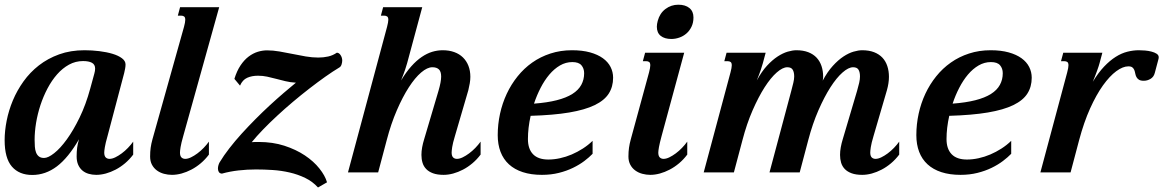

<svg xmlns="http://www.w3.org/2000/svg" viewBox="-24 -747 5041 832"><path d="M167 -62.5Q184.6 -62.5 210.9 -83.3Q237.3 -104 265.6 -143.1Q293.9 -182.1 321 -237.8Q348.1 -293.5 367.2 -363.8L384.8 -428.2Q388.2 -439.9 388.2 -449.7Q388.2 -467.3 374.5 -474.9Q360.8 -482.4 335.9 -482.4Q303.2 -482.4 274.9 -466.8Q246.6 -451.2 223.4 -424.8Q200.2 -398.4 181.9 -363.8Q163.6 -329.1 151.1 -291Q138.7 -252.9 132.3 -214.4Q126 -175.8 126 -141.1Q126 -126 127 -111.8Q127.9 -97.7 132.1 -86.7Q136.2 -75.7 144.5 -69.1Q152.8 -62.5 167 -62.5ZM-3.9 -139.6Q-3.9 -179.7 4.9 -224.1Q13.7 -268.6 31.7 -311.8Q49.8 -355 77.9 -394.3Q106 -433.6 144.5 -463.6Q183.1 -493.7 232.4 -511.5Q281.7 -529.3 342.3 -529.3Q374.5 -529.3 406.2 -525.4Q438 -521.5 463.4 -513.9Q488.8 -506.3 504.4 -494.6Q520 -482.9 520 -467.8Q520 -459.5 518.3 -450.2Q516.6 -440.9 514.2 -430.7L441.9 -157.2Q433.1 -126.5 430.4 -109.6Q427.7 -92.8 427.7 -85.9Q427.7 -71.3 434.1 -64.9Q440.4 -58.6 450.7 -58.6Q461.9 -58.6 475.6 -65.2Q489.3 -71.8 503.4 -82.3Q517.6 -92.8 530.5 -106.2Q543.5 -119.6 553.2 -133.3V-77.1Q537.1 -55.7 517.6 -39.3Q498 -22.9 477.1 -12Q456.1 -1 434.6 4.9Q413.1 10.7 393.1 10.7Q375.5 10.7 359.9 6.1Q344.2 1.5 332.8 -8.3Q321.3 -18.1 314.7 -33.2Q308.1 -48.3 308.1 -68.8Q308.1 -89.8 310.3 -106.9Q312.5 -124 318.4 -143.6Q272 -63.5 222.7 -26.1Q173.3 11.2 115.7 11.2Q59.1 11.2 27.6 -25.1Q-3.9 -61.5 -3.9 -139.6Z M773.4 -630.9Q778.8 -650.9 778.8 -661.1Q778.8 -671.9 773.9 -675.5Q769 -679.2 760.3 -679.2H746.6L756.3 -715.8H925.8L770 -157.2Q761.2 -126.5 758.5 -109.6Q755.9 -92.8 755.9 -85.9Q755.9 -71.3 762.2 -64.9Q768.6 -58.6 778.8 -58.6Q790 -58.6 803.7 -65.2Q817.4 -71.8 831.5 -82.3Q845.7 -92.8 858.6 -106.2Q871.6 -119.6 881.3 -133.3V-77.1Q865.2 -55.7 845.7 -39.3Q826.2 -22.9 805.2 -12Q784.2 -1 762.7 4.9Q741.2 10.7 721.2 10.7Q703.6 10.7 686.5 6.1Q669.4 1.5 656 -8.3Q642.6 -18.1 634.5 -33.2Q626.5 -48.3 626.5 -68.8Q626.5 -89.8 628.9 -106.9Q631.3 -124 636.7 -143.6Z M1435.5 -518.6Q1445.3 -518.6 1452.1 -507.8Q1459 -497.1 1459 -484.4Q1459 -477.5 1456.3 -468.3Q1453.6 -459 1447.3 -455.1Q1418.9 -438 1385.7 -414.6Q1352.5 -391.1 1316.9 -363.5Q1281.2 -335.9 1245.4 -305.7Q1209.5 -275.4 1176.8 -245.1Q1144 -214.8 1115.7 -185.5Q1087.4 -156.2 1066.9 -130.9Q1074.7 -131.8 1082.3 -131.8Q1089.8 -131.8 1097.2 -131.8Q1157.7 -131.8 1208.3 -115.5Q1258.8 -99.1 1297.1 -73.5Q1335.4 -47.9 1360.1 -16.8Q1384.8 14.2 1393.1 43L1354 65.4Q1330.6 39.6 1298.8 24.2Q1267.1 8.8 1231.2 0.5Q1195.3 -7.8 1157.7 -10.3Q1120.1 -12.7 1085 -12.7Q1047.4 -12.7 1010 -8.5Q972.7 -4.4 937.5 5.4Q927.7 4.4 924.1 -2Q920.4 -8.3 920.4 -16.6Q920.4 -23.9 922.6 -31.2Q924.8 -38.6 927.7 -43.5Q945.3 -72.8 969.7 -104.2Q994.1 -135.7 1022.9 -167.5Q1051.8 -199.2 1083 -230.7Q1114.3 -262.2 1145.3 -290.8Q1176.3 -319.3 1205.3 -344.2Q1234.4 -369.1 1258.3 -388.7Q1233.4 -390.1 1212.4 -395.3Q1191.4 -400.4 1172.1 -405.5Q1152.8 -410.6 1133.8 -414.8Q1114.7 -418.9 1093.8 -418.9Q1067.4 -418.9 1047.1 -409.9Q1026.9 -400.9 1016.1 -376L991.7 -405.3Q1002.4 -439.9 1018.3 -463.6Q1034.2 -487.3 1053.2 -501.7Q1072.3 -516.1 1092.8 -522.5Q1113.3 -528.8 1133.3 -528.8Q1159.2 -528.8 1187.3 -523.9Q1215.3 -519 1243.9 -513.2Q1272.5 -507.3 1300.8 -502.4Q1329.1 -497.6 1355.5 -497.6Q1377.9 -497.6 1398.2 -502.2Q1418.5 -506.8 1435.5 -518.6Z M1947.3 -157.2Q1938 -126.5 1935.5 -109.6Q1933.1 -92.8 1933.1 -85.9Q1933.1 -71.3 1939.5 -64.9Q1945.8 -58.6 1956.1 -58.6Q1967.3 -58.6 1981 -65.2Q1994.6 -71.8 2008.8 -82.3Q2022.9 -92.8 2035.9 -106.2Q2048.8 -119.6 2058.6 -133.3V-77.1Q2042.5 -55.7 2022.9 -39.3Q2003.4 -22.9 1982.4 -12Q1961.4 -1 1939.9 4.9Q1918.5 10.7 1898.4 10.7Q1871.1 10.7 1852.5 3.9Q1834 -2.9 1822.8 -14.6Q1811.5 -26.4 1806.9 -42Q1802.2 -57.6 1802.2 -75.7Q1802.2 -91.8 1805.4 -109.1Q1808.6 -126.5 1814 -143.6L1876 -353Q1887.7 -392.6 1887.7 -415.5Q1887.7 -437 1877.9 -446.3Q1868.2 -455.6 1849.6 -455.6Q1827.6 -455.6 1801 -432.9Q1774.4 -410.2 1747.6 -368.7Q1720.7 -327.1 1695.6 -269Q1670.4 -210.9 1651.9 -140.1L1614.7 0H1483.9L1653.3 -630.9Q1658.7 -651.4 1658.7 -661.1Q1658.7 -671.9 1653.8 -675.5Q1648.9 -679.2 1640.1 -679.2H1626.5L1636.2 -715.8H1805.7L1740.2 -473.1Q1737.8 -463.4 1731.2 -444.1Q1724.6 -424.8 1713.9 -398.4Q1735.8 -434.6 1758.3 -459.7Q1780.8 -484.9 1803.5 -500.2Q1826.2 -515.6 1848.9 -522.5Q1871.6 -529.3 1894.5 -529.3Q1922.4 -529.3 1944.6 -521.2Q1966.8 -513.2 1982.2 -498Q1997.6 -482.9 2005.9 -461.7Q2014.2 -440.4 2014.2 -414.1Q2014.2 -400.9 2011.7 -386.2Q2009.3 -371.6 2005.4 -356Z M2132.8 -161.1Q2132.8 -208.5 2142.8 -254.2Q2152.8 -299.8 2171.9 -340.6Q2190.9 -381.3 2218.8 -416Q2246.6 -450.7 2282.2 -475.8Q2317.9 -501 2361.3 -515.1Q2404.8 -529.3 2454.6 -529.3Q2499.5 -529.3 2533 -520Q2566.4 -510.7 2588.6 -494.6Q2610.8 -478.5 2621.8 -456.8Q2632.8 -435.1 2632.8 -410.2Q2632.8 -371.1 2614 -341.6Q2595.2 -312 2553 -291.5Q2510.7 -271 2442.6 -259.5Q2374.5 -248 2275.4 -245.1Q2263.7 -192.4 2263.7 -144.5Q2263.7 -101.6 2285.9 -78.6Q2308.1 -55.7 2352.1 -55.7Q2376.5 -55.7 2402.3 -61.3Q2428.2 -66.9 2453.4 -77.6Q2478.5 -88.4 2501.7 -103.3Q2524.9 -118.2 2543.9 -136.7V-80.6Q2529.3 -65.4 2508.1 -49.3Q2486.8 -33.2 2459.2 -19.8Q2431.6 -6.3 2397.7 2.2Q2363.8 10.7 2324.2 10.7Q2277.3 10.7 2241.5 -1Q2205.6 -12.7 2181.4 -34.9Q2157.2 -57.1 2145 -89.1Q2132.8 -121.1 2132.8 -161.1ZM2507.3 -429.7Q2507.3 -450.2 2495.6 -464.1Q2483.9 -478 2456.1 -478Q2427.7 -478 2402.6 -463.4Q2377.4 -448.7 2356.4 -423.8Q2335.4 -398.9 2318.6 -366.2Q2301.8 -333.5 2290 -297.9Q2347.2 -302.2 2388.4 -312.7Q2429.7 -323.2 2456.1 -339.8Q2482.4 -356.4 2494.9 -379.2Q2507.3 -401.9 2507.3 -429.7Z M2826.2 -656.7Q2835 -689.5 2859.6 -708Q2884.3 -726.6 2915.5 -726.6Q2945.8 -726.6 2963.4 -712.2Q2981 -697.8 2981 -671.4Q2981 -648.4 2972.4 -630.9Q2963.9 -613.3 2950.2 -601.6Q2936.5 -589.8 2919.4 -584Q2902.3 -578.1 2885.3 -578.1Q2856 -578.1 2839.1 -591.6Q2822.3 -605 2822.3 -631.3Q2822.3 -642.1 2826.2 -656.7ZM2788.6 -433.6Q2793.9 -454.1 2793.9 -463.9Q2793.9 -474.6 2789.1 -478.3Q2784.2 -481.9 2775.4 -481.9H2761.7L2771.5 -518.6H2940.9L2842.8 -157.2Q2834.5 -126.5 2831.5 -109.6Q2828.6 -92.8 2828.6 -85.9Q2828.6 -71.3 2835 -64.9Q2841.3 -58.6 2851.6 -58.6Q2862.8 -58.6 2876.5 -65.2Q2890.1 -71.8 2904.3 -82.3Q2918.5 -92.8 2931.4 -106.2Q2944.3 -119.6 2954.1 -133.3V-77.1Q2938 -55.7 2918.5 -39.3Q2898.9 -22.9 2877.9 -12Q2856.9 -1 2835.4 4.9Q2814 10.7 2793.9 10.7Q2776.4 10.7 2759.3 6.1Q2742.2 1.5 2728.8 -8.3Q2715.3 -18.1 2707.3 -33.2Q2699.2 -48.3 2699.2 -68.8Q2699.2 -89.8 2701.7 -106.9Q2704.1 -124 2709.5 -143.6Z M3761.2 -157.2Q3752 -126.5 3749.5 -109.6Q3747.1 -92.8 3747.1 -85.9Q3747.1 -71.3 3753.4 -64.9Q3759.8 -58.6 3770 -58.6Q3781.2 -58.6 3794.9 -65.2Q3808.6 -71.8 3822.8 -82.3Q3836.9 -92.8 3849.9 -106.2Q3862.8 -119.6 3872.6 -133.3V-77.1Q3856.4 -55.7 3836.9 -39.3Q3817.4 -22.9 3796.4 -12Q3775.4 -1 3753.9 4.9Q3732.4 10.7 3712.4 10.7Q3685.1 10.7 3666.5 3.9Q3647.9 -2.9 3636.7 -14.6Q3625.5 -26.4 3620.8 -42Q3616.2 -57.6 3616.2 -75.7Q3616.2 -91.8 3619.4 -109.1Q3622.6 -126.5 3627.9 -143.6L3689.9 -353Q3695.8 -373 3699.2 -388.4Q3702.6 -403.8 3702.6 -415.5Q3702.6 -434.1 3696.3 -444.8Q3689.9 -455.6 3672.9 -455.6Q3652.8 -455.6 3627 -432.9Q3601.1 -410.2 3574.5 -368.7Q3547.9 -327.1 3522.5 -269Q3497.1 -210.9 3478.5 -140.1L3441.4 0H3310.5L3404.8 -353Q3410.2 -373 3413.8 -388.4Q3417.5 -403.8 3417.5 -415.5Q3417.5 -434.1 3411.1 -444.8Q3404.8 -455.6 3387.7 -455.6Q3367.7 -455.6 3341.8 -432.9Q3315.9 -410.2 3289.3 -368.7Q3262.7 -327.1 3237.3 -269Q3211.9 -210.9 3193.4 -140.1L3156.2 0H3025.4L3141.6 -433.6Q3147 -454.1 3147 -463.9Q3147 -474.6 3142.1 -478.3Q3137.2 -481.9 3128.4 -481.9H3114.7L3124.5 -518.6H3293.9L3281.7 -473.1Q3279.3 -463.4 3272.7 -444.1Q3266.1 -424.8 3255.4 -398.4Q3276.4 -437 3299.6 -462.2Q3322.8 -487.3 3345.7 -502.2Q3368.7 -517.1 3389.6 -523.2Q3410.6 -529.3 3426.8 -529.3Q3456.5 -529.3 3478.5 -520.8Q3500.5 -512.2 3514.6 -497.1Q3528.8 -481.9 3535.9 -460.7Q3543 -439.5 3543 -414.1Q3543 -411.1 3542.5 -406.5Q3542 -401.9 3541 -397.5Q3561.5 -436 3585 -461.7Q3608.4 -487.3 3631.1 -502.2Q3653.8 -517.1 3674.8 -523.2Q3695.8 -529.3 3711.9 -529.3Q3741.7 -529.3 3763.7 -520.8Q3785.6 -512.2 3799.8 -497.1Q3814 -481.9 3821 -460.7Q3828.1 -439.5 3828.1 -414.1Q3828.1 -387.2 3819.3 -356Z M3946.8 -161.1Q3946.8 -208.5 3956.8 -254.2Q3966.8 -299.8 3985.8 -340.6Q4004.9 -381.3 4032.7 -416Q4060.5 -450.7 4096.2 -475.8Q4131.8 -501 4175.3 -515.1Q4218.8 -529.3 4268.6 -529.3Q4313.5 -529.3 4346.9 -520Q4380.4 -510.7 4402.6 -494.6Q4424.8 -478.5 4435.8 -456.8Q4446.8 -435.1 4446.8 -410.2Q4446.8 -371.1 4428 -341.6Q4409.2 -312 4366.9 -291.5Q4324.7 -271 4256.6 -259.5Q4188.5 -248 4089.4 -245.1Q4077.6 -192.4 4077.6 -144.5Q4077.6 -101.6 4099.9 -78.6Q4122.1 -55.7 4166 -55.7Q4190.4 -55.7 4216.3 -61.3Q4242.2 -66.9 4267.3 -77.6Q4292.5 -88.4 4315.7 -103.3Q4338.9 -118.2 4357.9 -136.7V-80.6Q4343.3 -65.4 4322 -49.3Q4300.8 -33.2 4273.2 -19.8Q4245.6 -6.3 4211.7 2.2Q4177.7 10.7 4138.2 10.7Q4091.3 10.7 4055.4 -1Q4019.5 -12.7 3995.4 -34.9Q3971.2 -57.1 3959 -89.1Q3946.8 -121.1 3946.8 -161.1ZM4321.3 -429.7Q4321.3 -450.2 4309.6 -464.1Q4297.9 -478 4270 -478Q4241.7 -478 4216.6 -463.4Q4191.4 -448.7 4170.4 -423.8Q4149.4 -398.9 4132.6 -366.2Q4115.7 -333.5 4104 -297.9Q4161.1 -302.2 4202.4 -312.7Q4243.7 -323.2 4270 -339.8Q4296.4 -356.4 4308.8 -379.2Q4321.3 -401.9 4321.3 -429.7Z M4865.7 -459.5Q4841.8 -459.5 4813.2 -438.5Q4784.7 -417.5 4755.6 -377Q4726.6 -336.4 4699.7 -276.9Q4672.9 -217.3 4652.3 -140.1L4615.2 0H4484.4L4600.6 -433.6Q4606 -454.1 4606 -463.9Q4606 -474.6 4601.1 -478.3Q4596.2 -481.9 4587.4 -481.9H4573.7L4583.5 -518.6H4752.9L4740.7 -473.1Q4738.3 -463.4 4730.2 -440.9Q4722.2 -418.5 4711.4 -392.6Q4735.4 -432.1 4760.5 -458.5Q4785.6 -484.9 4810.8 -500.7Q4835.9 -516.6 4861.3 -522.9Q4886.7 -529.3 4911.1 -529.3Q4922.9 -529.3 4937.7 -528.1Q4952.6 -526.9 4965.8 -523.4Q4979 -520 4988 -514.2Q4997.1 -508.3 4997.1 -499Q4997.1 -494.1 4995.6 -489.3L4980 -430.7Q4975.6 -413.6 4961.7 -405.3Q4947.8 -397 4932.6 -397Q4918.5 -397 4911.4 -401.6Q4904.3 -406.2 4900.6 -413.1Q4897 -419.9 4895.5 -428.2Q4894 -436.5 4891.4 -443.4Q4888.7 -450.2 4883.1 -454.8Q4877.4 -459.5 4865.7 -459.5Z"/></svg>

Font: Arian AMU Serif
Style: Bold Italic
Weight: 700
Italic angle: -15°
Designer: Ruben Hakobyan (Tarumian)
Foundry: Ruben Hakobyan (Tarumian)
Version: Version 1.002